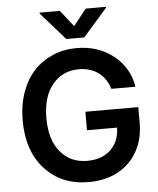

<svg xmlns="http://www.w3.org/2000/svg" viewBox="-62 -1004 879 1066"><g transform="rotate(-5 377.5 -470.5)"><path d="M312 -951.2 383.8 -859.9 456.1 -951.2H568.4V-945.8L434.1 -792.5H334L199.2 -945.8V-951.2ZM559.1 -495.1Q541 -553.7 497.1 -586.4Q453.1 -619.1 388.2 -619.1Q297.9 -619.1 241.7 -551.8Q185.5 -484.4 185.5 -364.3Q185.5 -243.2 241.7 -175.8Q297.9 -108.4 391.1 -108.4Q473.1 -108.4 521.7 -154.3Q570.3 -200.2 571.8 -277.8H404.3V-380.9H699.2V-293.5Q699.2 -201.2 659.4 -132.1Q619.6 -63 549.8 -26.6Q480 9.8 390.1 9.8Q238.3 9.8 145.8 -91.1Q53.2 -191.9 53.2 -362.8Q53.2 -448.7 78.6 -519.8Q104 -590.8 148.4 -638.2Q192.9 -685.5 253.9 -711.4Q314.9 -737.3 386.2 -737.3Q506.3 -737.3 591.3 -669.9Q676.3 -602.5 693.4 -495.1Z"/></g></svg>

Font: Interop SemBd
Style: Regular
Weight: 600
Designer: Rasmus Andersson, Google, Jang Haemin
Foundry: jhaemin
Version: Version 1.007